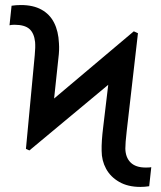

<svg xmlns="http://www.w3.org/2000/svg" viewBox="-20 -737 642 767"><path d="M83.6 -142.3 114 -274.2 514.5 -611.9 531.1 -604.3 505.5 -475.8 97.4 -136ZM120.2 -569.1Q116.4 -604.6 97.4 -621.4Q78.4 -638.1 37.3 -638.1Q26.2 -638.1 18 -636L26.2 -714.1Q35.2 -715.5 44.4 -716.2Q53.5 -716.9 63.5 -716.9Q112.6 -716.9 145.7 -698.5Q178.9 -680.2 196.1 -646.2Q213.4 -612.2 215.5 -564.2Q217.5 -536.6 213.4 -505.5L186.5 -252.8L83.6 -142.3L118.8 -516.6Q121.9 -548.3 120.2 -569.1ZM386 -134.7Q385 -171.6 392.3 -230L419.9 -461.3L531.1 -604.3L486.2 -213.4Q483.4 -190.6 482 -171.6Q480.7 -152.6 480.7 -143.6Q481.4 -108.1 501.7 -87.9Q522.1 -67.7 562.2 -67.7Q578.7 -67.7 584.3 -69.1L576 6.9Q567 8.3 558.4 9Q549.7 9.7 540.7 9.7Q491 9.7 456.1 -10.4Q421.3 -30.4 403.7 -63Q386 -95.6 386 -134.7Z"/></svg>

Font: Pretendard Variable
Style: Regular
Weight: 400
Designer: Base glyphs from Inter by Rasmus Andersson; Hangul glyphs from Noto Sans CJK(Source Han Sans) by Jang Soo-young and Kang
Foundry: Kil Hyung-jin
Version: Version 1.100;FEAKit 1.0